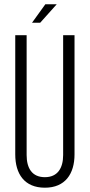

<svg xmlns="http://www.w3.org/2000/svg" viewBox="-20 -863 418 894"><path d="M191 -843 129 -757H167L244 -843ZM274 -699V-141C274 -80 248 -38 189 -38C129 -38 104 -80 104 -141V-699H51V-144C51 -53 94 11 189 11C283 11 327 -53 327 -144V-699Z"/></svg>

Font: Modon Arabic
Style: Regular
Weight: 400
Designer: Ahmedzaza
Foundry: Ahmedzaza
Version: Version 2.010